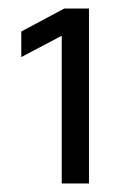

<svg xmlns="http://www.w3.org/2000/svg" viewBox="-20 -720 291 451"><path d="M125 -636 30 -586V-646L131 -700H189V-289H125Z"/></svg>

Font: Stavian Regular
Style: Regular
Weight: 400
Version: Version 1.000; ttfautohint (v1.6)